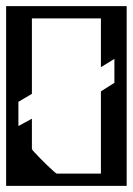

<svg xmlns="http://www.w3.org/2000/svg" viewBox="-40 -606 433 626"><path d="M289 -387V-546Q289 -546 289 -546Q289 -546 289 -546Q289 -546 272.5 -546Q256 -546 231.8 -546Q207.5 -546 185 -546Q164.5 -546 143.2 -546Q122 -546 104 -546Q86 -546 75 -546Q64 -546 64 -546Q64 -546 64 -546Q64 -546 64 -546V-317H-20V-586Q-20 -586 -0.2 -586Q19.5 -586 49.2 -586Q79 -586 109 -586Q139 -586 160.2 -586Q181.5 -586 184 -586Q184 -586 184 -586Q184 -586 184 -586Q184 -586 184 -586Q184 -586 184 -586Q184 -586 184 -586Q184 -586 184 -586Q184 -586 184 -586Q184 -586 184 -586Q184 -586 184 -586Q184 -586 184 -586Q186 -586 205.5 -586Q225 -586 253 -586Q281 -586 308.5 -586Q336 -586 354.5 -586Q373 -586 373 -586V-289H289V-308L333 -336Q333 -336 333 -336Q333 -336 333 -336V-414Q333 -414 333 -414Q333 -414 333 -414ZM64 -300 20 -274Q20 -274 20 -274Q20 -274 20 -274V-195Q20 -195 20 -195Q20 -195 20 -195L64 -219V-120Q64 -118.5 71.8 -110Q79.5 -101.5 91 -89.8Q102.5 -78 114.5 -66.5Q126.5 -55 135 -47.5Q143.5 -40 145 -40Q165.5 -40 184.5 -40Q203.5 -40 228 -40Q252.5 -40 289 -40Q289 -40 289 -40Q289 -40 289 -40Q289 -40 289 -40Q289 -40 289 -60.2Q289 -80.5 289 -111.5Q289 -142.5 289 -174.8Q289 -207 289 -231V-289H373V0Q373 0 353.8 0Q334.5 0 305.8 0Q277 0 247.8 0Q218.5 0 198.2 0Q178 0 176 0Q176 0 176 0Q176 0 176 0Q176 0 176 0Q176 0 176 0Q176 0 176 0Q176 0 176 0Q176 0 176 0Q176 0 176 0Q176 0 176 0Q176 0 176 0Q174 0 153.8 0Q133.5 0 104.5 0Q75.5 0 47 0Q18.5 0 -0.8 0Q-20 0 -20 0V-317H64ZM329 -300V-180H289Q289 -196 289 -202.5Q289 -209 289 -215.8Q289 -222.5 289 -240Q289 -240 289 -240Q289 -240 289 -240Q289 -240 289 -240Q289 -240 289 -240Q289 -259 289 -268.8Q289 -278.5 289 -300Z"/></svg>

Font: Honk
Style: Regular
Weight: 400
Designer: Noopur Datye & Yesha Goshar
Foundry: Ek Type
Version: Version 1.000